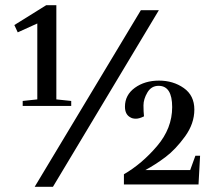

<svg xmlns="http://www.w3.org/2000/svg" viewBox="-20 -707 825 736"><path d="M455 0V-39Q524 -79 582 -147Q640 -215 640 -296.5Q640 -378 588 -378Q560 -378 545 -352.5Q530 -327 530 -303Q530 -279 532 -261Q514 -252 501 -252Q488 -252 480 -257Q459 -268 459 -298Q459 -343 497 -370.5Q535 -398 589.5 -398Q644 -398 684.5 -369.5Q725 -341 725 -287Q725 -233 689 -183.5Q653 -134 614.5 -105Q576 -76 537 -55H709L729 -110H747L741 0ZM196 -687V-326L253 -320V-301H67V-320L123 -326V-617L48 -583L35 -611L157 -687ZM589 -668 183 9H113L520 -668Z"/></svg>

Font: Rufina
Style: Bold
Weight: 700
Designer: Martin Sommaruga
Foundry: Martin Sommaruga
Version: Version 1.001